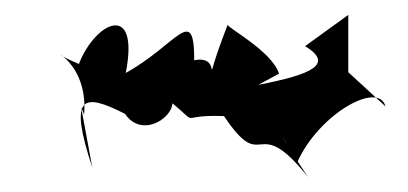

<svg xmlns="http://www.w3.org/2000/svg" viewBox="-20 -404 548 258"><path d="M355 -305C345 -336 283 -368 286 -371C245 -265 285 -332 241 -323C241 -400 218 -344 149 -306C168 -403 108 -375 86 -318C24 -344 100 -332 93 -250L89 -260L104 -179C72 -276 91 -280 148 -251C179 -205 248 -276 188 -284C263 -227 207 -251 281 -248C336 -166 322 -256 394 -166C354 -225 350 -241 379 -185C408 -251 489 -296 498 -261L448 -307V-384L390 -342C429 -318 400 -304 327 -290Z"/></svg>

Font: Charger Distortion
Style: 2
Weight: 400
Designer: Jasper
Foundry: Cannot Into Space Fonts
Version: Version 0.98